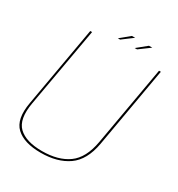

<svg xmlns="http://www.w3.org/2000/svg" viewBox="-181 -878 927 1001"><g transform="rotate(30 282.5 -378.0)"><path d="M212 4.5Q312.5 4.5 376.8 -40.5Q441 -85.5 460 -192L544.5 -674.5H533.5L449.5 -197Q431 -92.5 371.2 -49.5Q311.5 -6.5 214 -6.5Q117 -6.5 72.2 -49.5Q27.5 -92.5 46 -197L130.5 -674.5H119.5L34.5 -192Q15.5 -85.5 63.8 -40.5Q112 4.5 212 4.5ZM364.5 -713.5H378.5L443 -761H423ZM263 -713.5H276.5L340 -761H320.5Z"/></g></svg>

Font: Anybody Thin Thin
Style: Italic
Weight: 250
Italic angle: -10°
Version: Version 1.113;gftools[0.9.25]